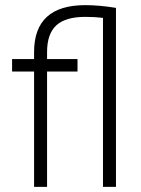

<svg xmlns="http://www.w3.org/2000/svg" viewBox="-20 -731 550 751"><path d="M313.5 -710.9Q368.2 -710.9 433.6 -700.2Q433.6 -466.8 433.6 0Q420.9 0 382.8 0Q382.8 -165 382.8 -661.1Q351.6 -665 313.5 -665Q236.3 -665 200.2 -631.8Q164.1 -598.6 164.1 -527.3Q164.1 -517.6 164.1 -500Q193.4 -500 283.2 -500Q283.2 -487.3 283.2 -451.2Q252.9 -451.2 164.1 -451.2Q164.1 -337.9 164.1 0Q151.4 0 113.3 0Q113.3 -112.3 113.3 -451.2Q91.8 -451.2 27.3 -451.2Q27.3 -462.9 27.3 -500Q48.8 -500 113.3 -500Q113.3 -506.8 113.3 -527.3Q113.3 -710.9 313.5 -710.9Z"/></svg>

Font: LeFont
Style: ExtraLight
Weight: 200
Designer: Leryon MEDIA
Version: Version 1.0